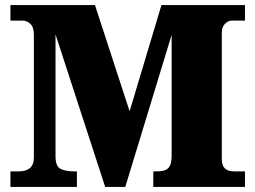

<svg xmlns="http://www.w3.org/2000/svg" viewBox="-20 -734 1002 754"><path d="M21 0V-61H54Q82 -61 97.5 -74Q113 -87 113 -116V-598Q113 -627 99.5 -640Q86 -653 70 -653H21V-714H353L489 -297L614 -714H942V-653H889Q876 -653 863.5 -640.5Q851 -628 851 -605V-108Q851 -61 899 -61H942V0H582V-61H597Q629 -61 641.5 -74.5Q654 -88 654 -122V-597L472 0H393L198 -599V-121Q198 -81 217.5 -71Q237 -61 273 -61H282V0Z"/></svg>

Font: Noto Serif Black
Style: Regular
Weight: 900
Designer: Monotype Design Team
Foundry: Monotype Imaging Inc.
Version: Version 2.014; ttfautohint (v1.8.4.7-5d5b)